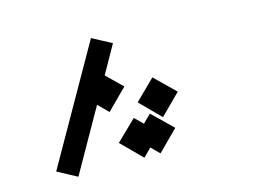

<svg xmlns="http://www.w3.org/2000/svg" viewBox="-94 -838 1338 1012"><g transform="rotate(-15 575.0 -331.5)"><path d="M465 -274 411 -328 218 13 112 -44 471 -676 576 -620 490 -467 575 -384ZM730 -175 621 -285 730 -392 840 -285ZM668 -211 778 -104 668 6 624 -38 580 6 470 -104 580 -211 624 -168Z"/></g></svg>

Font: FiraGOUPP
Style: Bold
Weight: 700
Designer: bBox Type
Foundry: bBox Type GmbH
Version: Version 1.001